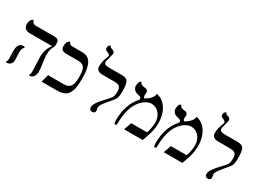

<svg xmlns="http://www.w3.org/2000/svg" viewBox="-21 -1455 2972 2177"><g transform="rotate(30 1465.5 -366.5)"><path d="M119.1 -159.2Q119.1 -150.4 121.1 -109.1Q123 -67.9 123 -58.1Q123 -28.3 104.5 -8.5Q85.9 11.2 49.8 13.2L43 2Q56.2 -13.2 56.2 -41Q56.2 -49.8 54.7 -88.9Q53.2 -127.9 53.2 -138.2Q53.2 -248 126 -248Q135.7 -248 143.1 -244.1V-231Q119.1 -216.3 119.1 -159.2ZM399.9 -295.9Q399.9 -262.7 410.9 -190.4Q421.9 -118.2 421.9 -85Q421.9 2 353 12.2L345.2 2Q357.4 -19 356.9 -48.8Q356.9 -69.8 353.5 -136Q350.1 -202.1 350.1 -223.1Q350.1 -341.3 407.2 -408.2H111.8Q74.7 -408.2 54 -428.2Q33.2 -448.2 33.2 -479Q33.2 -500 37.6 -516.1Q42 -532.2 48.6 -540Q55.2 -547.9 62 -553Q68.8 -558.1 73.7 -559.1L78.1 -560.1Q82 -542 95.5 -529.1Q108.9 -516.1 127 -516.1H373Q411.1 -516.1 423.6 -502.4Q436 -488.8 436 -458V-434.1Q436 -418.9 427 -405Q418 -391.1 408.9 -365Q399.9 -338.9 399.9 -295.9Z M848.6 -248Q848.6 -280.3 847.2 -301.8Q845.7 -323.2 840.1 -346.2Q834.5 -369.1 824 -382.6Q813.5 -396 795.4 -404.5Q777.3 -413.1 752.4 -413.1H586.4Q517.6 -413.1 517.6 -475.1Q517.6 -495.1 522 -510.5Q526.4 -525.9 532.5 -533.9Q538.6 -542 545.2 -546.9Q551.8 -551.8 556.2 -553.7L560.5 -555.2Q568.4 -520 608.4 -520H740.7Q816.9 -520 851.8 -457Q886.7 -394 886.7 -265.1Q886.7 -190.9 879.6 -146Q872.6 -101.1 852.5 -65.4Q832.5 -29.8 794.4 -14.9Q756.3 0 694.3 0H505.4L531.7 -100.1H741.7Q798.8 -100.1 823.7 -136.5Q848.6 -172.9 848.6 -248Z M1022.5 -558.1Q1022.5 -535.2 1039.1 -527.6Q1055.7 -520 1087.4 -520H1257.3Q1319.3 -520 1336.9 -485.6Q1354.5 -451.2 1354.5 -360.8Q1354.5 -296.9 1342 -269.5Q1329.6 -242.2 1275.4 -182.1Q1237.3 -137.2 1220 -110.6Q1202.6 -84 1202.6 -61Q1202.6 -53.2 1206.1 -41.5Q1209.5 -29.8 1209.5 -24.9Q1209.5 -7.8 1198.5 1.7Q1187.5 11.2 1170.4 11.2Q1153.3 11.2 1142.8 0.7Q1132.3 -9.8 1132.3 -29.8Q1132.3 -85 1248.5 -201.2Q1285.6 -239.3 1296.1 -262.2Q1306.6 -285.2 1306.6 -332Q1306.6 -374 1288.6 -393.6Q1270.5 -413.1 1213.4 -413.1H1065.4Q982.4 -413.1 982.4 -479Q982.4 -533.2 1006.3 -597.2Q1017.6 -619.1 1017.6 -632.8Q1017.6 -650.9 985.4 -663.1Q951.2 -674.3 951.7 -698.2Q951.7 -711.4 954.6 -720.7Q957.5 -730 961.9 -734.4Q966.3 -738.8 970.9 -741.5Q975.6 -744.1 978.5 -745.1L981.4 -746.1Q983.4 -726.1 1011.2 -719.2Q1050.3 -708 1050.3 -678.2Q1050.3 -676.3 1041.7 -642.6Q1033.2 -608.9 1031.2 -602.1Q1022.5 -577.1 1022.5 -558.1Z M1707 -533.2Q1765.1 -523.4 1807.1 -480.7Q1849.1 -438 1868.7 -378.4Q1888.2 -318.8 1888.2 -252Q1888.2 -172.9 1857.9 -83L1829.1 0H1585L1621.1 -100.1H1828.1Q1854 -183.1 1854 -241.2Q1854 -311 1814 -359.1Q1773.9 -407.2 1711.9 -407.2Q1672.9 -407.2 1629.9 -378.7Q1586.9 -350.1 1555.2 -301.8Q1488.3 -202.6 1487.8 -8.8Q1487.8 -4.9 1481.9 0Q1476.1 4.9 1470.2 4.9Q1453.1 4.9 1453.1 -42Q1453.1 -252 1570.8 -380.9Q1570.8 -399.9 1560.3 -408Q1549.8 -416 1516.1 -422.9Q1486.3 -429.7 1470.2 -450Q1454.1 -470.2 1454.1 -497.1Q1454.1 -524.9 1462.6 -542Q1471.2 -559.1 1479.5 -562L1487.8 -564.9Q1495.6 -532.7 1542 -527.8Q1558.1 -526.9 1568.1 -524.4Q1578.1 -522 1587.6 -512Q1597.2 -502 1597.2 -484.9Q1597.2 -476.1 1595.7 -467.5Q1594.2 -459 1594.2 -453.1Q1594.2 -428.2 1609.9 -418Q1700.2 -467.3 1707 -533.2Z M2226.6 -533.2Q2284.7 -523.4 2326.7 -480.7Q2368.7 -438 2388.2 -378.4Q2407.7 -318.8 2407.7 -252Q2407.7 -172.9 2377.4 -83L2348.6 0H2104.5L2140.6 -100.1H2347.7Q2373.5 -183.1 2373.5 -241.2Q2373.5 -311 2333.5 -359.1Q2293.5 -407.2 2231.4 -407.2Q2192.4 -407.2 2149.4 -378.7Q2106.4 -350.1 2074.7 -301.8Q2007.8 -202.6 2007.3 -8.8Q2007.3 -4.9 2001.5 0Q1995.6 4.9 1989.7 4.9Q1972.7 4.9 1972.7 -42Q1972.7 -252 2090.3 -380.9Q2090.3 -399.9 2079.8 -408Q2069.3 -416 2035.6 -422.9Q2005.9 -429.7 1989.7 -450Q1973.6 -470.2 1973.6 -497.1Q1973.6 -524.9 1982.2 -542Q1990.7 -559.1 1999 -562L2007.3 -564.9Q2015.1 -532.7 2061.5 -527.8Q2077.6 -526.9 2087.6 -524.4Q2097.7 -522 2107.2 -512Q2116.7 -502 2116.7 -484.9Q2116.7 -476.1 2115.2 -467.5Q2113.8 -459 2113.8 -453.1Q2113.8 -428.2 2129.4 -418Q2219.7 -467.3 2226.6 -533.2Z M2537.1 -558.1Q2537.1 -535.2 2553.7 -527.6Q2570.3 -520 2602.1 -520H2772Q2834 -520 2851.6 -485.6Q2869.1 -451.2 2869.1 -360.8Q2869.1 -296.9 2856.7 -269.5Q2844.2 -242.2 2790 -182.1Q2752 -137.2 2734.6 -110.6Q2717.3 -84 2717.3 -61Q2717.3 -53.2 2720.7 -41.5Q2724.1 -29.8 2724.1 -24.9Q2724.1 -7.8 2713.1 1.7Q2702.1 11.2 2685.1 11.2Q2668 11.2 2657.5 0.7Q2647 -9.8 2647 -29.8Q2647 -85 2763.2 -201.2Q2800.3 -239.3 2810.8 -262.2Q2821.3 -285.2 2821.3 -332Q2821.3 -374 2803.2 -393.6Q2785.2 -413.1 2728 -413.1H2580.1Q2497.1 -413.1 2497.1 -479Q2497.1 -533.2 2521 -597.2Q2532.2 -619.1 2532.2 -632.8Q2532.2 -650.9 2500 -663.1Q2465.8 -674.3 2466.3 -698.2Q2466.3 -711.4 2469.2 -720.7Q2472.2 -730 2476.6 -734.4Q2481 -738.8 2485.6 -741.5Q2490.2 -744.1 2493.2 -745.1L2496.1 -746.1Q2498 -726.1 2525.9 -719.2Q2564.9 -708 2564.9 -678.2Q2564.9 -676.3 2556.4 -642.6Q2547.9 -608.9 2545.9 -602.1Q2537.1 -577.1 2537.1 -558.1Z"/></g></svg>

Font: Linux Libertine Capitals
Style: Small Caps
Weight: 400
Designer: Philipp H. Poll
Foundry: Philipp H. Poll
Version: Version 5.1.3